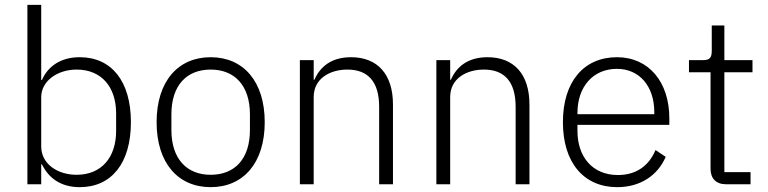

<svg xmlns="http://www.w3.org/2000/svg" viewBox="-20 -760 3168 792"><path d="M93 0H150V-82H153C181 -25 231 12 309 12C440 12 520 -87 520 -256C520 -425 440 -524 309 -524C231 -524 178 -487 153 -430H150V-740H93ZM296 -39C217 -39 150 -84 150 -156V-359C150 -426 217 -473 296 -473C398 -473 459 -402 459 -292V-220C459 -110 398 -39 296 -39Z M849 12C984 12 1072 -88 1072 -256C1072 -424 984 -524 849 -524C714 -524 626 -424 626 -256C626 -88 714 12 849 12ZM849 -39C750 -39 687 -105 687 -224V-288C687 -408 750 -473 849 -473C948 -473 1011 -407 1011 -288V-224C1011 -104 948 -39 849 -39Z M1274 0V-360C1274 -436 1341 -473 1413 -473C1498 -473 1544 -423 1544 -319V0H1601V-329C1601 -454 1537 -524 1428 -524C1346 -524 1300 -484 1277 -431H1274V-512H1217V0Z M1837 0V-360C1837 -436 1904 -473 1976 -473C2061 -473 2107 -423 2107 -319V0H2164V-329C2164 -454 2100 -524 1991 -524C1909 -524 1863 -484 1840 -431H1837V-512H1780V0Z M2526 12C2623 12 2694 -38 2726 -113L2684 -141C2656 -74 2602 -38 2529 -38C2424 -38 2362 -113 2362 -220V-245H2741V-272C2741 -422 2656 -524 2525 -524C2389 -524 2302 -424 2302 -256C2302 -88 2389 12 2526 12ZM2525 -476C2617 -476 2679 -405 2679 -297V-289H2362V-294C2362 -402 2426 -476 2525 -476Z M3076 0V-50H2968V-462H3084V-512H2968V-655H2916V-551C2916 -522 2908 -512 2880 -512H2822V-462H2911V-63C2911 -25 2933 0 2974 0Z"/></svg>

Font: IBM Plex Arabic Light
Style: Regular
Weight: 300
Designer: Mike Abbink, Paul van der Laan, Pieter van Rosmalen, Wael Morcos, Khajak Apelian
Foundry: Bold Monday
Version: Version 1.0